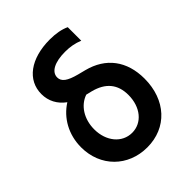

<svg xmlns="http://www.w3.org/2000/svg" viewBox="-212 -872 1004 1004"><g transform="rotate(-45 290.0 -370.0)"><path d="M339 -648C377 -648 408 -642 440 -629V-729C410 -743 373 -750 328 -750C186 -750 95 -682 95 -579C95 -528 118 -484 161 -453C90 -408 45 -329 45 -235C45 -93 148 10 290 10C435 10 534 -97 534 -255C534 -385 467 -474 346 -505L303 -516C242 -532 215 -551 215 -582C215 -623 262 -648 339 -648ZM259 -411 292 -403C373 -382 414 -333 414 -254C414 -164 361 -100 288 -100C214 -100 160 -165 160 -253C160 -330 200 -391 259 -411Z"/></g></svg>

Font: CommitMono-dimboump
Style: Bold
Weight: 700
Monospace: yes
Designer: Eigil Nikolajsen
Foundry: Eigil Nikolajsen
Version: Version 1.143